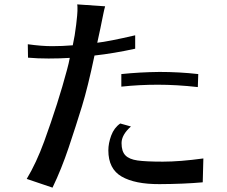

<svg xmlns="http://www.w3.org/2000/svg" viewBox="-20 -818 1040 880"><path d="M102.5 2Q146.5 -71.3 182.6 -169.9Q247.1 -347.7 287.1 -498Q295.9 -530.3 299.8 -552.7Q253.9 -549.8 202.6 -549.8Q151.4 -549.8 108.4 -553.7L107.4 -615.2Q170.9 -606.4 218.8 -606.4Q266.6 -606.4 313.5 -610.4Q323.2 -654.3 329.1 -704.6Q335 -754.9 335 -767.6V-787.1Q335 -793 334 -797.9L461.9 -789.1Q458 -776.4 454.1 -756.8Q450.2 -737.3 446.3 -718.8Q442.4 -700.2 440.4 -689.5L425.8 -622.1Q477.5 -627.9 599.6 -656.2V-594.7Q501 -573.2 413.1 -563.5Q382.8 -418.9 355.5 -330.1Q328.1 -241.2 294.9 -142.1Q261.7 -43 220.7 42ZM476.6 -128.9Q476.6 -161.1 489.7 -196.8Q502.9 -232.4 531.2 -252L580.1 -238.3Q537.1 -200.2 537.1 -162.1Q537.1 -124 554.7 -106Q572.3 -87.9 610.4 -82.5Q648.4 -77.1 726.6 -77.1Q804.7 -77.1 912.1 -91.8L909.2 17.6Q823.2 25.4 710.9 25.9Q598.6 26.4 537.6 -8.8Q476.6 -43.9 476.6 -128.9ZM536.1 -420.9V-478.5Q620.1 -487.3 710.9 -488.3Q801.8 -488.3 888.7 -478.5L886.7 -418.9Q790 -429.7 703.6 -429.7Q617.2 -429.7 536.1 -420.9Z"/></svg>

Font: GenEi LateMin v2
Style: Medium
Weight: 500
Designer: o_tamon (Modified)
Foundry: o_tamon / Adobe Systems Incorporated / FONT 910 / Philipp H. Poll
Version: Version 2.1;Original Version 1.004